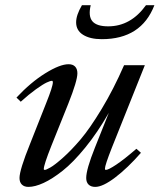

<svg xmlns="http://www.w3.org/2000/svg" viewBox="-20 -714 619 745"><path d="M375 -562Q329.6 -562 302.5 -578.9Q275.4 -595.7 275.4 -627.4Q275.4 -655.3 297.9 -693.8H332Q321.8 -651.4 338.4 -631.6Q355 -611.8 399.9 -611.8Q487.3 -611.8 546.4 -693.8H579.1Q528.3 -562 375 -562ZM90.3 11.2Q74.2 11.2 64.9 2.2Q55.7 -6.8 55.7 -23.4Q55.7 -54.7 97.2 -157.2L159.2 -314Q185.1 -378.4 185.1 -395Q185.1 -400.4 181.6 -400.4Q175.3 -400.4 161.1 -393.8Q147 -387.2 119.6 -367.7Q92.3 -348.1 60.5 -319.3L43.9 -335.4Q99.1 -394.5 155.8 -429.7Q212.4 -464.8 246.1 -464.8Q262.7 -464.8 271.5 -455.6Q280.3 -446.3 280.3 -429.7Q280.3 -400.4 245.1 -312L179.2 -147.9Q149.9 -74.2 149.9 -58.1Q149.9 -54.7 153.8 -54.7Q158.7 -54.7 175.5 -64.2Q192.4 -73.7 224.6 -102.3Q256.8 -130.9 292.7 -173.1Q328.6 -215.3 374.5 -291.3Q420.4 -367.2 461.4 -460.9H542L414.1 -141.1Q387.2 -72.8 387.2 -59.6Q387.2 -54.7 390.6 -54.7Q400.4 -54.7 431.2 -75.2Q461.9 -95.7 509.3 -136.7L526.9 -121.1Q475.1 -62 427 -25.4Q378.9 11.2 349.6 11.2Q333 11.2 323.7 2.2Q314.5 -6.8 314.5 -23.4Q314.5 -56.6 348.1 -140.6L402.3 -276.4Q358.4 -199.7 311 -141.6Q263.7 -83.5 223.1 -51.5Q182.6 -19.5 149.2 -4.2Q115.7 11.2 90.3 11.2Z"/></svg>

Font: Elstob 6pt Medium
Style: Italic
Weight: 500
Italic angle: -20°
Designer: Peter S. Baker
Version: Version 1.015